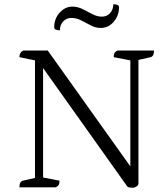

<svg xmlns="http://www.w3.org/2000/svg" viewBox="-20 -878 789 900"><path d="M603 2Q594 2 588 1Q582 0 578 -2L182 -559V-46L259 -31Q259 -19 255.5 -12Q252 -5 241 0H71Q71 -27 87 -31L144 -44V-595L71 -610Q71 -633 89 -641H204L591 -98V-595L513 -610Q513 -622 516.5 -629Q520 -636 531 -641H702Q702 -614 686 -610L629 -597V-18Q629 -10 620 -4Q611 2 603 2ZM314 -794Q292 -794 276.5 -778Q261 -762 261 -736Q234 -736 234 -750Q234 -790 259.5 -818.5Q285 -847 319 -847Q344 -847 367 -835.5Q390 -824 412.5 -812Q435 -800 458 -800Q481 -800 496 -816.5Q511 -833 511 -858Q538 -858 538 -844Q538 -805 513 -776Q488 -747 452 -747Q428 -747 405.5 -759Q383 -771 360.5 -782.5Q338 -794 314 -794Z"/></svg>

Font: Petrona Light
Style: Regular
Weight: 300
Designer: Ringo R. Seeber
Foundry: Ringo R. Seeber
Version: Version 2.001; ttfautohint (v1.8.3)